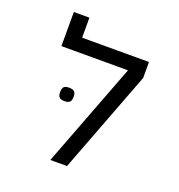

<svg xmlns="http://www.w3.org/2000/svg" viewBox="-127 -808 855 915"><g transform="rotate(20 300.0 -350.5)"><path d="M510.5 -599.5V-518.5L313 0H228.5L430 -528H92.5V-701H171.5V-599.5ZM161.5 -320.5Q161.5 -339 169 -346.8Q176.5 -354.5 195 -354.5Q214 -354.5 222 -346.8Q230 -339 230 -320.5Q230 -302 222 -294.2Q214 -286.5 195 -286.5Q176.5 -286.5 169 -294.2Q161.5 -302 161.5 -320.5Z"/></g></svg>

Font: JuliaMono Light
Style: Regular
Weight: 300
Monospace: yes
Designer: cormullion
Foundry: corm
Version: Version 0.054; ttfautohint (v1.8.4)